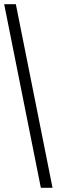

<svg xmlns="http://www.w3.org/2000/svg" viewBox="-20 -780 272 921"><path d="M176 121 0 -760H56L232 121Z"/></svg>

Font: Noto Serif Myanmar ExtraCondensed SemiBold
Style: Regular
Weight: 600
Width: 2
Designer: Ben Mitchell and the Monotype Design Team
Foundry: Monotype Imaging Inc.
Version: Version 2.106; ttfautohint (v1.8.4.7-5d5b)